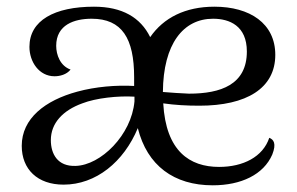

<svg xmlns="http://www.w3.org/2000/svg" viewBox="-20 -541 889 574"><path d="M785 -129C766 -72 707 -42 635 -42C547 -42 476 -89 468 -232C503 -227 538 -225 576 -225C717 -225 803 -277 803 -377C803 -471 727 -521 621 -521C534 -521 469 -488 429 -430C400 -489 345 -521 261 -521C143 -521 68 -480 68 -401C68 -356 97 -313 143 -313C159 -313 179 -318 191 -333C160 -344 148 -377 148 -404C148 -467 202 -485 254 -485C345 -485 381 -426 381 -310V-284C328 -287 266 -282 211 -267C115 -241 45 -187 45 -105C45 -35 92 11 170 11C267 11 350 -57 392 -158C420 -46 500 13 616 13C701 13 768 -19 794 -79C807 -112 798 -124 785 -129ZM617 -485C666 -485 718 -464 718 -387C718 -288 640 -261 545 -261C519 -262 492 -264 467 -266C468 -410 528 -485 617 -485ZM206 -45C152 -43 132 -81 132 -122C132 -173 168 -211 226 -232C267 -248 333 -255 382 -252C382 -252 382 -251 382 -251V-238C373 -137 281 -47 206 -45Z"/></svg>

Font: Arima Koshi
Style: Regular
Weight: 400
Designer: Joana Correia and Natanael Gama
Foundry: NDISCOVER
Version: Version 1.019;PS 001.019;hotconv 1.0.88;makeotf.lib2.5.64775